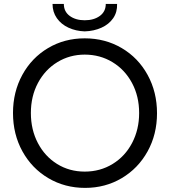

<svg xmlns="http://www.w3.org/2000/svg" viewBox="-20 -916 836 944"><path d="M43.9 -360.4Q43.9 -463.9 89.8 -547.9Q135.7 -631.8 216.3 -679.7Q296.9 -727.5 396.5 -727.5Q497.1 -727.5 578.4 -679.7Q659.7 -631.8 705.8 -547.6Q752 -463.4 752 -359.4Q752 -255.4 705.6 -171.6Q659.2 -87.9 578.4 -40Q497.6 7.8 398.4 7.8Q298.8 7.8 217.8 -40Q136.7 -87.9 90.3 -171.9Q43.9 -255.9 43.9 -360.4ZM664.1 -360.4Q664.1 -442.9 628.9 -508.3Q593.8 -573.7 532.7 -610.6Q471.7 -647.5 396.5 -647.5Q322.8 -647.5 262.2 -610.6Q201.7 -573.7 166.7 -508.3Q131.8 -442.9 131.8 -360.4Q131.8 -278.3 166.3 -212.6Q200.7 -147 261 -109.6Q321.3 -72.3 396.5 -72.3Q472.7 -72.3 533.9 -109.9Q595.2 -147.5 629.6 -213.4Q664.1 -279.3 664.1 -360.4ZM238.3 -896.5H293.9Q293.9 -858.9 323 -837.6Q352.1 -816.4 396.5 -816.4Q441.4 -816.4 470.7 -837.6Q500 -858.9 500 -896.5H555.7Q557.1 -856.4 536.4 -826.4Q515.6 -796.4 478.8 -779.8Q441.9 -763.2 396.5 -761.7Q353 -763.2 316.9 -779.8Q280.8 -796.4 259.5 -826.7Q238.3 -856.9 238.3 -896.5Z"/></svg>

Font: Reddit Sans Fudge
Style: Regular
Weight: 400
Designer: Stephen Hutchings
Foundry: Reddit
Version: Version 1.011